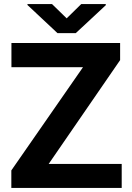

<svg xmlns="http://www.w3.org/2000/svg" viewBox="-20 -922 646 942"><path d="M35.6 0ZM218.8 -117.7H577.1V0H35.6V-85.9L387.2 -592.3H36.1V-710.9H569.3V-627ZM307.1 -832 378.4 -901.9H499V-896.5L351.6 -759.3H262.2L114.7 -897.5V-901.9H235.4Z"/></svg>

Font: Roboto
Style: Bold
Weight: 700
Designer: Google
Version: Version 2.134; 2016; ttfautohint (v1.6)